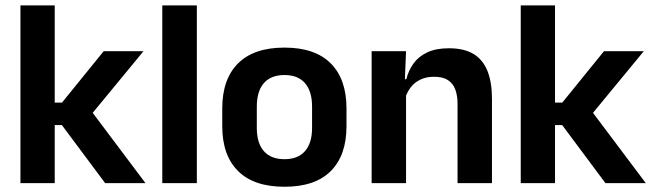

<svg xmlns="http://www.w3.org/2000/svg" viewBox="-20 -681 2427 714"><path d="M371 0 210 -216H166.5V-299.5H210.5L365.5 -490.5H513.5L314.5 -249V-275L521 0ZM56 0V-661H183.5V0Z M583.5 0V-661H712V0Z M1038 13.5Q924 13.5 865.2 -45Q806.5 -103.5 806.5 -211.5V-278Q806.5 -386.5 865.2 -445.2Q924 -504 1038 -504Q1151.5 -504 1210 -445.2Q1268.5 -386.5 1268.5 -278V-211.5Q1268.5 -103.5 1210.2 -45Q1152 13.5 1038 13.5ZM1038 -89Q1088 -89 1114.2 -119Q1140.5 -149 1140.5 -205V-284.5Q1140.5 -341.5 1114.2 -371.8Q1088 -402 1038 -402Q987.5 -402 961.2 -371.8Q935 -341.5 935 -284.5V-205Q935 -149 961.2 -119Q987.5 -89 1038 -89Z M1681.5 0V-294.5Q1681.5 -325.5 1673.2 -348Q1665 -370.5 1646 -383Q1627 -395.5 1594 -395.5Q1565 -395.5 1543.2 -385Q1521.5 -374.5 1507.8 -356.8Q1494 -339 1487 -316.5L1467 -386.5H1491Q1499 -419 1517.8 -445Q1536.5 -471 1568.8 -486.2Q1601 -501.5 1649.5 -501.5Q1706 -501.5 1741 -480.2Q1776 -459 1792.8 -417Q1809.5 -375 1809.5 -313V0ZM1362 0V-490.5H1490L1485 -371L1490 -360.5V0Z M2231.5 0 2070.5 -216H2027V-299.5H2071L2226 -490.5H2374L2175 -249V-275L2381.5 0ZM1916.5 0V-661H2044V0Z"/></svg>

Font: Anek Gujarati SemiBold
Style: Regular
Weight: 600
Designer: Mrunmayee Ghaisas (Gujarati), Yesha Goshar (Latin)
Foundry: Ek Type
Version: Version 1.003